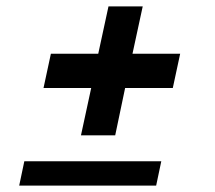

<svg xmlns="http://www.w3.org/2000/svg" viewBox="-20 -580 671 600"><path d="M233 -157 265 -305H116L139 -412H287L319 -560H426L394 -412H543L520 -305H371L340 -157ZM40 0 56 -76H484L468 0Z"/></svg>

Font: Be Vietnam Pro SemiBold
Style: Italic
Weight: 600
Italic angle: -12°
Designer: Lam Bao, Tony Le, Vietanh Nguyen
Foundry: Yellow Type Foundry
Version: Version 1.002; ttfautohint (v1.8.3)